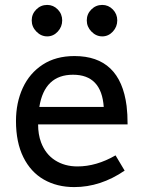

<svg xmlns="http://www.w3.org/2000/svg" viewBox="-20 -747 586 781"><path d="M450 -115 487 -53Q389 14 282 14Q212 14 158.5 -16.5Q105 -47 75 -107.5Q45 -168 45 -255Q45 -329 72.5 -389Q100 -449 153.5 -484Q207 -519 283 -519Q469 -519 495 -316Q499 -283 499 -241H135Q135 -200 147 -168Q165 -120 204 -95Q243 -70 295 -70Q372 -70 450 -115ZM140 -312H402Q393 -443 277 -443Q161 -443 140 -312ZM109 -664Q109 -690 127.5 -708.5Q146 -727 172 -727Q197 -727 215 -708.5Q233 -690 233 -664Q233 -638 215 -618.5Q197 -599 172 -599Q147 -599 128 -618.5Q109 -638 109 -664ZM333 -664Q333 -690 351.5 -708.5Q370 -727 396 -727Q421 -727 439 -708.5Q457 -690 457 -664Q457 -638 439 -618.5Q421 -599 396 -599Q371 -599 352 -618.5Q333 -638 333 -664Z"/></svg>

Font: Arvo
Style: Regular
Weight: 400
Designer: Anton Koovit (Cyrillic Expansion: Cyreal)
Foundry: Anton Koovit, Yassin Baggar
Version: Version 3.000